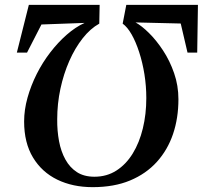

<svg xmlns="http://www.w3.org/2000/svg" viewBox="-20 -763 836 792"><path d="M796.5 -743 793.5 -546H753.5L725.5 -666L539 -670.5Q564 -657 594.2 -627.2Q624.5 -597.5 652.5 -555Q680.5 -512.5 698.2 -461.2Q716 -410 716 -353.5Q716 -276 693.8 -210.2Q671.5 -144.5 627 -95.2Q582.5 -46 516.5 -18.5Q450.5 9 362 9Q280 9 216.2 -22Q152.5 -53 116 -113.5Q79.5 -174 79.5 -262Q79.5 -310 93.5 -360Q107.5 -410 131.5 -457.8Q155.5 -505.5 187.5 -547Q219.5 -588.5 255.5 -620Q291.5 -651.5 329 -668.5L151 -662L91.5 -546H49.5L99 -743H391L389.5 -665.5Q352.5 -645 321 -605Q289.5 -565 266 -511.8Q242.5 -458.5 229.2 -396.8Q216 -335 216 -271Q215.5 -223.5 223.5 -180.8Q231.5 -138 249.8 -105Q268 -72 297.2 -53Q326.5 -34 369.5 -34Q420.5 -34 460.2 -59.5Q500 -85 527.5 -129.8Q555 -174.5 569.2 -233.2Q583.5 -292 583.5 -358.5Q583.5 -408 575.8 -456.5Q568 -505 554.2 -547.5Q540.5 -590 523 -620.8Q505.5 -651.5 486 -665.5L501 -743Z"/></svg>

Font: Merriweather 96pt SemiBold
Style: Italic
Weight: 600
Italic angle: -7.8°
Version: Version 2.101